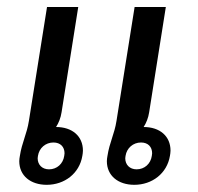

<svg xmlns="http://www.w3.org/2000/svg" viewBox="-20 -520 565 548"><path d="M382.5 -113.3C402.5 -113.3 414.2 -100.8 414.2 -82.5C414.2 -80 413.3 -77.5 413.3 -75C410 -52.5 392.5 -36.7 370 -36.7C350 -36.7 337.5 -50 337.5 -68.3C337.5 -70.8 338.3 -72.5 338.3 -75C341.7 -97.5 360 -113.3 382.5 -113.3ZM286.7 -75C285.8 -70 285 -65 285 -60C285 -18.3 317.5 7.5 363.3 7.5C414.2 7.5 456.7 -25 465 -75C465.8 -80 466.7 -85 466.7 -90C466.7 -131.7 435.8 -157.5 390 -157.5C397.5 -169.2 403.3 -183.3 405.8 -200L453.3 -500H364.2L312.5 -175C306.7 -137.5 292.5 -113.3 286.7 -75ZM132.5 -113.3C152.5 -113.3 164.2 -100.8 164.2 -82.5C164.2 -80 163.3 -77.5 163.3 -75C160 -52.5 142.5 -36.7 120 -36.7C100 -36.7 87.5 -50 87.5 -68.3C87.5 -70.8 88.3 -72.5 88.3 -75C91.7 -97.5 110 -113.3 132.5 -113.3ZM36.7 -75C35.8 -70 35 -65 35 -60C35 -18.3 67.5 7.5 113.3 7.5C164.2 7.5 206.7 -25 215 -75C215.8 -80 216.7 -85 216.7 -90C216.7 -131.7 185.8 -157.5 140 -157.5C147.5 -169.2 153.3 -183.3 155.8 -200L203.3 -500H114.2L62.5 -175C56.7 -137.5 42.5 -113.3 36.7 -75Z"/></svg>

Font: Boon Medium
Style: Italic
Weight: 500
Italic angle: -9°
Designer: Sungsit Sawaiwan
Foundry: FontUni
Version: Version 3.0